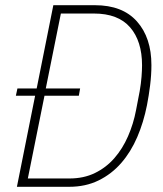

<svg xmlns="http://www.w3.org/2000/svg" viewBox="-20 -718 628 738"><path d="M115 -350H41L47 -378H121L185 -698H345Q451 -698 506.5 -635.5Q562 -573 562 -468Q562 -430 557 -390Q552 -350 545 -314Q532 -248 507.5 -191Q483 -134 446 -91.5Q409 -49 359 -24.5Q309 0 246 0H45ZM247 -32Q302 -32 345 -53Q388 -74 419.5 -110Q451 -146 472 -194Q493 -242 503 -295L517 -368Q522 -397 524 -422.5Q526 -448 526 -467Q526 -560 480 -613Q434 -666 341 -666H214L156 -378H288L283 -350H151L87 -32Z"/></svg>

Font: IBM Plex Sans Condensed ExtraLight
Style: Italic
Weight: 200
Width: 3
Italic angle: -11°
Designer: Mike Abbink, Paul van der Laan, Pieter van Rosmalen
Foundry: Bold Monday
Version: Version 1.3